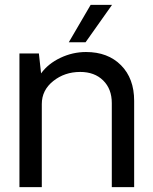

<svg xmlns="http://www.w3.org/2000/svg" viewBox="-20 -770 628 790"><path d="M332 -596H263L353 -750H441ZM334 -556Q424 -556 478 -501.5Q532 -447 532 -355V0H440V-346Q440 -404 404.5 -439Q369 -474 310 -474Q246 -474 199 -436.5Q152 -399 152 -342V0H60V-550H140L149 -468Q178 -508 228.5 -532Q279 -556 334 -556Z"/></svg>

Font: Oakes Grotesk
Style: Regular
Weight: 400
Designer: Samuel Oakes
Foundry: Samuel Oakes
Version: Version 1.000;PS 001.000;hotconv 1.0.88;makeotf.lib2.5.64775